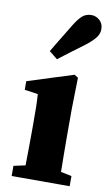

<svg xmlns="http://www.w3.org/2000/svg" viewBox="-88 -821 492 865"><g transform="rotate(10 158.0 -388.0)"><path d="M101.6 -583.9Q110.8 -599.3 120.6 -615.9Q130.5 -632.6 144.7 -655.7Q159 -678.8 179.8 -713.4Q200.3 -747.2 217.2 -761.8Q234.2 -776.5 258.8 -776.5Q279.3 -776.5 296.2 -761.7Q313.1 -746.9 313.1 -720.7Q313.1 -698.5 296.3 -678.5Q279.4 -658.6 250.1 -636.7Q220.7 -615.1 201 -600.2Q181.4 -585.3 167 -574.5Q152.7 -563.7 139.6 -553.4ZM81.9 0Q82.9 -23 83.4 -60.5Q83.9 -98 84.4 -138.5Q84.9 -179 84.9 -210V-257.7Q84.9 -298.7 84.4 -326.2Q83.9 -353.7 81.9 -383.7L20.6 -392.7V-432.1L230.1 -498.5L247.2 -487.8L244.2 -342.7V-210Q244.2 -179 244.7 -138.5Q245.2 -98 245.7 -60.5Q246.2 -23 247.2 0ZM29.9 0V-46.5L122.6 -66.5H198.2L295.3 -46.5V0Z"/></g></svg>

Font: Adobe Variable Font Prototype
Style: Regular
Weight: 389
Designer: Frank Grießhammer
Foundry: Adobe
Version: Version 1.004;hotconv 1.0.113;makeotfexe 2.5.65598